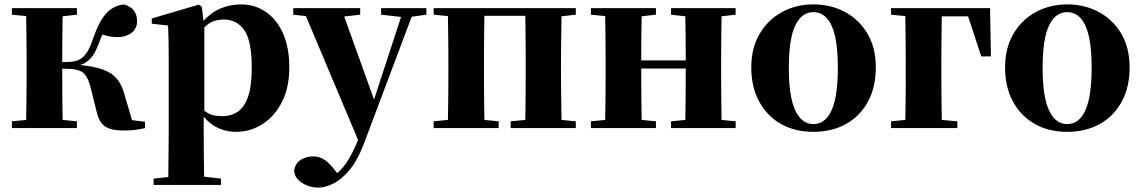

<svg xmlns="http://www.w3.org/2000/svg" viewBox="-20 -583 5197 874"><path d="M581.1 -36.1 640.1 -28.8V0Q619.6 5.4 594.2 8.3Q568.8 11.2 544.9 11.2Q485.8 11.2 458.7 -7.1Q431.6 -25.4 420.9 -70.8L392.1 -186Q379.4 -235.4 357.2 -252.7Q335 -270 283.2 -270H263.2Q263.2 -206.1 263.7 -143.3Q264.2 -80.6 265.1 -37.1L330.1 -30.8V0H34.2V-30.8L99.1 -37.1Q99.6 -65.9 100.1 -102.1Q100.6 -138.2 100.8 -174.1Q101.1 -210 101.1 -237.8V-308.1Q101.1 -335.9 100.8 -371.8Q100.6 -407.7 100.1 -444.1Q99.6 -480.5 99.1 -509.8L34.2 -516.1V-545.9H330.1V-516.1L265.1 -508.8Q264.2 -466.3 263.7 -408.4Q263.2 -350.6 263.2 -300.8H283.2Q307.6 -300.8 328.4 -306.4Q349.1 -312 367.4 -333.3Q385.7 -354.5 401.9 -401.9Q429.2 -482.9 461.7 -520Q494.1 -557.1 544.9 -563Q604 -545.4 604 -486.8Q604 -452.6 578.4 -433.3Q552.7 -414.1 518.1 -414.1Q497.1 -414.1 480.2 -417Q463.4 -419.9 446.8 -425.8Q439 -411.1 431.2 -389.2Q413.1 -339.4 392.6 -317.4Q372.1 -295.4 345.2 -287.1Q409.2 -280.8 449.2 -266.1Q489.3 -251.5 512 -224.4Q534.7 -197.3 545.9 -154.8Z M910.2 -459V-79.1Q928.7 -64 948.5 -59.1Q968.3 -54.2 993.2 -54.2Q1032.2 -54.2 1062.3 -74.5Q1092.3 -94.7 1109.1 -143.1Q1126 -191.4 1126 -274.9Q1126 -397.5 1092 -445.8Q1058.1 -494.1 999 -494.1Q976.6 -494.1 955.6 -487.8Q934.6 -481.4 910.2 -459ZM898.9 -551.8 906.2 -487.8Q941.4 -526.9 984.9 -544.9Q1028.3 -563 1078.1 -563Q1139.2 -563 1188.7 -529.8Q1238.3 -496.6 1267.6 -432.6Q1296.9 -368.7 1296.9 -275.9Q1296.9 -185.1 1263.7 -119.4Q1230.5 -53.7 1175.3 -18.3Q1120.1 17.1 1054.2 17.1Q1012.7 17.1 975.6 1Q938.5 -15.1 907.2 -51.8V6.8Q907.2 51.8 907.7 107.2Q908.2 162.6 909.2 221.2L985.8 230V258.8H679.2V230L746.1 223.1Q746.6 163.6 747.3 108.2Q748 52.7 748 6.8V-319.8Q748 -368.7 747.3 -399.9Q746.6 -431.2 745.1 -466.8L670.9 -475.1V-499L885.3 -562Z M1920.9 -545.9V-516.1L1854 -506.8L1637.7 67.9Q1608.4 146 1571.5 190.2Q1534.7 234.4 1497.6 252.7Q1460.4 271 1429.7 271Q1387.7 271 1354 248.8Q1320.3 226.6 1318.8 192.9Q1324.7 159.2 1350.1 144Q1375.5 128.9 1404.8 128.9Q1434.6 128.9 1457.3 144.5Q1480 160.2 1498.5 184.1L1514.6 205.1Q1543.5 181.2 1565.7 144.5Q1587.9 107.9 1609.9 54.2L1372.6 -509.8L1314.9 -516.1V-545.9H1619.6V-516.1L1546.9 -507.8L1682.6 -129.9L1805.7 -505.9L1714.8 -516.1V-545.9Z M2601.1 -516.1 2536.1 -508.8Q2535.6 -480 2535.2 -443.8Q2534.7 -407.7 2534.2 -371.8Q2533.7 -335.9 2533.7 -308.1V-237.8Q2533.7 -210 2534.2 -174.1Q2534.7 -138.2 2535.2 -102.1Q2535.6 -65.9 2536.1 -37.1L2601.1 -30.8V0H2304.7V-30.8L2371.1 -37.1Q2371.6 -65.9 2372.1 -102.1Q2372.6 -138.2 2372.8 -174.1Q2373 -210 2373 -237.8V-308.1Q2373 -336.4 2372.8 -372.8Q2372.6 -409.2 2372.1 -445.6Q2371.6 -481.9 2371.1 -511.2H2185.1Q2184.6 -481.9 2184.1 -445.6Q2183.6 -409.2 2183.3 -372.8Q2183.1 -336.4 2183.1 -308.1V-237.8Q2183.1 -210 2183.3 -174.1Q2183.6 -138.2 2184.1 -102.1Q2184.6 -65.9 2185.1 -37.1L2250 -30.8V0H1954.1V-30.8L2019 -37.1Q2019.5 -65.9 2020 -102.1Q2020.5 -138.2 2020.8 -174.1Q2021 -210 2021 -237.8V-308.1Q2021 -335.9 2020.8 -371.8Q2020.5 -407.7 2020 -444.1Q2019.5 -480.5 2019 -509.8L1954.1 -516.1V-545.9H2601.1Z M3328.6 -516.1 3264.6 -508.8Q3264.2 -480 3263.7 -443.8Q3263.2 -407.7 3262.9 -371.8Q3262.7 -335.9 3262.7 -308.1V-237.8Q3262.7 -210 3262.9 -174.1Q3263.2 -138.2 3263.7 -102.1Q3264.2 -65.9 3264.6 -37.1L3328.6 -30.8V0H3034.7V-30.8L3099.6 -37.1Q3100.6 -80.6 3101.1 -143.8Q3101.6 -207 3101.6 -271H2898.9Q2898.9 -207 2899.4 -143.8Q2899.9 -80.6 2900.9 -37.1L2965.8 -30.8V0H2669.9V-30.8L2734.9 -37.1Q2735.4 -65.9 2735.8 -102.1Q2736.3 -138.2 2736.6 -174.1Q2736.8 -210 2736.8 -237.8V-308.1Q2736.8 -335.9 2736.6 -371.8Q2736.3 -407.7 2735.8 -444.1Q2735.4 -480.5 2734.9 -509.8L2669.9 -516.1V-545.9H2965.8V-516.1L2900.9 -508.8Q2899.9 -467.8 2899.4 -411.6Q2898.9 -355.5 2898.9 -308.1H3101.6Q3101.6 -355.5 3101.1 -411.6Q3100.6 -467.8 3099.6 -508.8L3034.7 -516.1V-545.9H3328.6Z M3682.6 17.1Q3597.2 17.1 3533.7 -19.5Q3470.2 -56.2 3435.1 -122.1Q3399.9 -188 3399.9 -275.9Q3399.9 -364.3 3437.7 -428.7Q3475.6 -493.2 3539.8 -528.1Q3604 -563 3682.6 -563Q3761.7 -563 3826.2 -528.6Q3890.6 -494.1 3928.7 -429.9Q3966.8 -365.7 3966.8 -275.9Q3966.8 -186.5 3931.2 -120.6Q3895.5 -54.7 3831.5 -18.8Q3767.6 17.1 3682.6 17.1ZM3682.6 -18.1Q3736.8 -18.1 3765.4 -80.8Q3793.9 -143.6 3793.9 -273.9Q3793.9 -405.3 3765.4 -466.6Q3736.8 -527.8 3682.6 -527.8Q3628.9 -527.8 3599.9 -466.6Q3570.8 -405.3 3570.8 -273.9Q3570.8 -143.6 3599.9 -80.8Q3628.9 -18.1 3682.6 -18.1Z M4386.7 -508.8H4267.1Q4266.6 -479.5 4266.1 -442.6Q4265.6 -405.8 4265.4 -368.2Q4265.1 -330.6 4265.1 -298.8V-237.8Q4265.1 -210 4265.4 -174.1Q4265.6 -138.2 4266.1 -102.1Q4266.6 -65.9 4267.1 -37.1L4337.9 -30.8V0H4036.1V-30.8L4101.1 -37.1Q4101.6 -65.9 4102.1 -102.1Q4102.5 -138.2 4102.8 -174.1Q4103 -210 4103 -237.8V-298.8Q4103 -347.2 4102.3 -406.5Q4101.6 -465.8 4101.1 -509.8L4036.1 -516.1V-545.9H4486.8L4490.7 -326.2H4446.8Z M4837.9 17.1Q4752.4 17.1 4689 -19.5Q4625.5 -56.2 4590.3 -122.1Q4555.2 -188 4555.2 -275.9Q4555.2 -364.3 4593 -428.7Q4630.9 -493.2 4695.1 -528.1Q4759.3 -563 4837.9 -563Q4917 -563 4981.4 -528.6Q5045.9 -494.1 5084 -429.9Q5122.1 -365.7 5122.1 -275.9Q5122.1 -186.5 5086.4 -120.6Q5050.8 -54.7 4986.8 -18.8Q4922.9 17.1 4837.9 17.1ZM4837.9 -18.1Q4892.1 -18.1 4920.7 -80.8Q4949.2 -143.6 4949.2 -273.9Q4949.2 -405.3 4920.7 -466.6Q4892.1 -527.8 4837.9 -527.8Q4784.2 -527.8 4755.1 -466.6Q4726.1 -405.3 4726.1 -273.9Q4726.1 -143.6 4755.1 -80.8Q4784.2 -18.1 4837.9 -18.1Z"/></svg>

Font: Source Han Serif JP Heavy
Style: Regular
Weight: 900
Designer: Ryoko NISHIZUKA  (kana & ideographs); Frank Grießhammer (Latin, Greek & Cyrillic); Wenlong ZHANG  (bopomofo); Sandoll Co
Foundry: Adobe Systems Incorporated
Version: Version 1.001;PS 1.001;hotconv 16.6.54;makeotf.lib2.5.65590